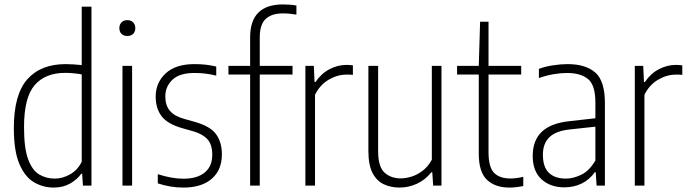

<svg xmlns="http://www.w3.org/2000/svg" viewBox="-20 -838 3106 867"><path d="M222.5 9Q174.5 9 133.5 -15Q92.5 -39 67.5 -97.5Q42.5 -156 42.5 -259.5Q42.5 -411 103.2 -479.8Q164 -548.5 276.5 -548.5Q293.5 -548.5 312.8 -547.2Q332 -546 349 -544V-808H393V0H354.5L351 -53.5H347Q329 -28 297 -9.5Q265 9 222.5 9ZM227.5 -31.5Q262.5 -31.5 296.5 -50.8Q330.5 -70 349 -107.5V-502Q334.5 -505 313.2 -507Q292 -509 274.5 -509Q184.5 -509 136.5 -453.5Q88.5 -398 88.5 -264Q88.5 -169 107 -119Q125.5 -69 157 -50.2Q188.5 -31.5 227.5 -31.5Z M533 0V-540.5H576.5V0ZM555 -675.5Q538.5 -675.5 528.8 -685Q519 -694.5 519 -711Q519 -727 528.8 -737Q538.5 -747 555 -747Q571.5 -747 581.2 -737Q591 -727 591 -711Q591 -694.5 581.2 -685Q571.5 -675.5 555 -675.5Z M808 9Q777.5 9 748.5 4Q719.5 -1 692.5 -10V-51.5Q756 -31 808 -31Q870.5 -31 904.5 -59Q938.5 -87 938.5 -139Q938.5 -186 916.2 -209.8Q894 -233.5 851.5 -245.5L803.5 -259Q736.5 -278 709.8 -313.2Q683 -348.5 683 -401.5Q683 -465 728.2 -506.8Q773.5 -548.5 857.5 -548.5Q886 -548.5 909.8 -545.8Q933.5 -543 956.5 -537.5V-496.5Q929.5 -503 906.8 -505.8Q884 -508.5 858 -508.5Q790.5 -508.5 758.5 -477.8Q726.5 -447 726.5 -403Q726.5 -362 747 -337.8Q767.5 -313.5 810.5 -301.5L858.5 -288Q930 -268 956 -231.5Q982 -195 982 -141Q982 -70.5 936.2 -30.8Q890.5 9 808 9Z M1109.5 0V-501.5H1011.5V-540.5H1109.5V-669.5Q1109.5 -818 1257.5 -818Q1270.5 -818 1286.8 -817Q1303 -816 1318.5 -813V-772Q1302.5 -774.5 1288.8 -776Q1275 -777.5 1257.5 -777.5Q1206.5 -777.5 1179.8 -752.5Q1153 -727.5 1153 -669.5V-540.5H1301V-501.5H1153V0Z M1359 0V-540.5H1397L1400.5 -467.5H1404.5Q1430.5 -506 1467.8 -525.5Q1505 -545 1545.5 -545Q1554.5 -545 1561.5 -544.2Q1568.5 -543.5 1573.5 -543V-500Q1565.5 -501 1559.2 -501Q1553 -501 1544 -501Q1503 -501 1463.8 -477.8Q1424.5 -454.5 1402.5 -410V0Z M1784.5 9Q1745 9 1713 -6Q1681 -21 1662.2 -57Q1643.5 -93 1643.5 -156.5V-540.5H1687.5V-155.5Q1687.5 -85.5 1716 -59Q1744.5 -32.5 1790 -32.5Q1811 -32.5 1837.2 -40.2Q1863.5 -48 1888.2 -66.8Q1913 -85.5 1930 -117V-540.5H1973.5V0H1936L1932 -60H1928Q1899 -24.5 1861.5 -7.8Q1824 9 1784.5 9Z M2280.5 9Q2216 9 2179 -26Q2142 -61 2142 -143.5V-501.5H2044V-540.5H2142L2148 -740H2186V-540.5H2333.5V-501.5H2186V-150.5Q2186 -83.5 2210.8 -57.8Q2235.5 -32 2286 -32Q2311 -32 2343 -39.5V2Q2329 5 2312.2 7Q2295.5 9 2280.5 9Z M2528.5 8Q2465 8 2425.2 -28.5Q2385.5 -65 2385.5 -134Q2385.5 -204 2426.5 -243Q2467.5 -282 2552.5 -291L2668.5 -304V-375Q2668.5 -454 2635.2 -481.2Q2602 -508.5 2539.5 -508.5Q2513 -508.5 2480 -503Q2447 -497.5 2413.5 -485.5V-527Q2441 -537.5 2476.5 -543Q2512 -548.5 2543 -548.5Q2624.5 -548.5 2668 -510.5Q2711.5 -472.5 2711.5 -373.5V0H2674L2670 -60.5H2666Q2641.5 -26 2606.2 -9Q2571 8 2528.5 8ZM2431.5 -139.5Q2431.5 -83.5 2458.8 -57.5Q2486 -31.5 2535.5 -31.5Q2568.5 -31.5 2604.5 -48.8Q2640.5 -66 2668.5 -113V-266L2553 -253.5Q2490.5 -247 2461 -218.5Q2431.5 -190 2431.5 -139.5Z M2846.5 0V-540.5H2884.5L2888 -467.5H2892Q2918 -506 2955.2 -525.5Q2992.5 -545 3033 -545Q3042 -545 3049 -544.2Q3056 -543.5 3061 -543V-500Q3053 -501 3046.8 -501Q3040.5 -501 3031.5 -501Q2990.5 -501 2951.2 -477.8Q2912 -454.5 2890 -410V0Z"/></svg>

Font: Encode Sans Condensed Condensed ExtraLight
Style: Regular
Weight: 200
Width: 3
Designer: Multiple Designers
Foundry: Impallari Type
Version: Version 3.000; ttfautohint (v1.8.3) -l 8 -r 50 -G 200 -x 14 